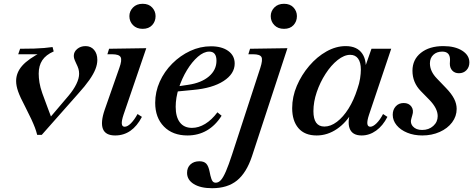

<svg xmlns="http://www.w3.org/2000/svg" viewBox="-20 -700 2494 1012"><path d="M176 11Q171 -9 164 -27.5Q157 -46 145 -72Q133 -98 113 -137Q86 -188 75.5 -218Q65 -248 65 -273Q65 -317 97 -353.5Q129 -390 202 -427L214 -414H76L86 -443Q130 -443 160 -444Q190 -445 212.5 -447Q235 -449 257 -452L263 -429Q222 -411 203 -382.5Q184 -354 184 -312Q184 -290 188 -265Q192 -240 203 -208.5Q214 -177 232 -130L256 -66L211 -42L341 -195Q368 -227 382.5 -257Q397 -287 397 -311Q397 -325 393.5 -337Q390 -349 381 -367Q373 -384 371 -391.5Q369 -399 369 -406Q369 -427 387 -442Q405 -457 431 -457Q459 -457 476 -437Q493 -417 493 -384Q493 -361 483 -335.5Q473 -310 451 -278.5Q429 -247 392 -206L200 11Z M587 14Q536 14 522.5 -20.5Q509 -55 532 -122L609 -342Q624 -383 616 -398.5Q608 -414 571 -414H546L555 -443L751 -446L631 -95Q610 -32 637 -32Q652 -32 670 -50Q688 -68 705 -99L728 -84Q677 14 587 14ZM732 -548Q700 -548 681 -567.5Q662 -587 662 -615Q662 -641 681 -660.5Q700 -680 732 -680Q764 -680 782 -660.5Q800 -641 800 -615Q800 -587 782 -567.5Q764 -548 732 -548Z M968 14Q890 14 844 -33Q798 -80 798 -158Q798 -216 822 -269.5Q846 -323 888 -365Q930 -407 982.5 -431.5Q1035 -456 1092 -456Q1149 -456 1183 -431.5Q1217 -407 1217 -365Q1217 -311 1158.5 -273Q1100 -235 998 -226L895 -216L898 -242L972 -253Q1041 -263 1081 -297Q1121 -331 1121 -380Q1121 -428 1083 -428Q1054 -428 1023 -401Q992 -374 965.5 -330.5Q939 -287 922.5 -236Q906 -185 906 -137Q906 -84 928 -55Q950 -26 992 -26Q1027 -26 1061.5 -47Q1096 -68 1126 -108L1148 -90Q1116 -39 1070.5 -12.5Q1025 14 968 14Z M1098 292Q1037 292 1001.5 270Q966 248 966 211Q966 183 984 166.5Q1002 150 1031 150Q1055 150 1067 162.5Q1079 175 1085 206L1089 225Q1094 246 1100 254.5Q1106 263 1117 263Q1132 263 1144.5 249Q1157 235 1171 202.5Q1185 170 1203 115L1352 -342Q1366 -385 1358 -399.5Q1350 -414 1314 -414H1289L1298 -443L1495 -446L1308 124Q1279 211 1229 251.5Q1179 292 1098 292ZM1477 -548Q1445 -548 1426 -567.5Q1407 -587 1407 -615Q1407 -641 1426 -660.5Q1445 -680 1477 -680Q1509 -680 1527 -660.5Q1545 -641 1545 -615Q1545 -587 1527 -567.5Q1509 -548 1477 -548Z M1649 14Q1586 14 1553 -24.5Q1520 -63 1520 -130Q1520 -190 1544.5 -247.5Q1569 -305 1610 -353Q1651 -401 1701 -429Q1751 -457 1802 -457Q1863 -457 1890 -416.5Q1917 -376 1904 -306H1890L1938 -443H2042L1925 -95Q1904 -32 1932 -32Q1946 -32 1964.5 -50Q1983 -68 1999 -99L2022 -84Q1998 -37 1962.5 -11.5Q1927 14 1886 14Q1836 14 1822.5 -24Q1809 -62 1834 -133L1842 -118Q1807 -55 1756.5 -20.5Q1706 14 1649 14ZM1690 -33Q1723 -33 1756 -58Q1789 -83 1817 -127.5Q1845 -172 1864 -232Q1874 -260 1878 -286.5Q1882 -313 1882 -333Q1882 -371 1867.5 -391Q1853 -411 1826 -411Q1794 -411 1759.5 -383.5Q1725 -356 1696 -311Q1667 -266 1649.5 -214.5Q1632 -163 1632 -114Q1632 -33 1690 -33Z M2206 14Q2162 14 2126.5 -0.5Q2091 -15 2070.5 -40Q2050 -65 2050 -95Q2050 -122 2066 -139.5Q2082 -157 2108 -157Q2135 -157 2148.5 -138Q2162 -119 2153 -92L2149 -78Q2140 -52 2156.5 -33.5Q2173 -15 2205 -15Q2240 -15 2263.5 -36Q2287 -57 2287 -88Q2287 -129 2243 -174L2198 -220Q2154 -265 2154 -327Q2154 -386 2198.5 -421.5Q2243 -457 2317 -457Q2378 -457 2416 -433Q2454 -409 2454 -371Q2454 -346 2438.5 -330Q2423 -314 2399 -314Q2377 -314 2364 -328Q2351 -342 2351 -364L2352 -385Q2352 -428 2311 -428Q2282 -428 2264 -411Q2246 -394 2246 -366Q2246 -324 2283 -286L2331 -236Q2360 -206 2373.5 -179.5Q2387 -153 2387 -126Q2387 -87 2363 -55Q2339 -23 2297.5 -4.5Q2256 14 2206 14Z"/></svg>

Font: Baskervville SemiBold
Style: Italic
Weight: 600
Italic angle: -18°
Version: Version 1.100